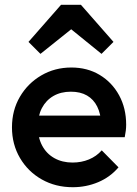

<svg xmlns="http://www.w3.org/2000/svg" viewBox="-20 -772 574 802"><path d="M284 10Q212 10 154.5 -22.5Q97 -55 63.5 -112Q30 -169 30 -240Q30 -311 63 -367.5Q96 -424 152.5 -457Q209 -490 278 -490Q345 -490 396.5 -459Q448 -428 477.5 -374Q507 -320 507 -251Q507 -239 505.5 -226.5Q504 -214 501 -199H107V-289H444L403 -253Q401 -297 386 -327Q371 -357 343.5 -373Q316 -389 276 -389Q234 -389 203 -371Q172 -353 155 -320.5Q138 -288 138 -243Q138 -198 156 -164Q174 -130 207 -111.5Q240 -93 283 -93Q320 -93 351.5 -106Q383 -119 405 -144L475 -73Q440 -32 390 -11Q340 10 284 10ZM149 -547 99 -597 235 -752H318L454 -597L404 -547L240 -680L314 -679Z"/></svg>

Font: Outfit Thin Medium
Style: Regular
Weight: 500
Version: Version 1.100;gftools[0.9.27]